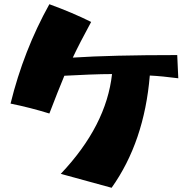

<svg xmlns="http://www.w3.org/2000/svg" viewBox="-20 -838 895 910"><path d="M268 -14Q484 -242 511 -487Q466 -487 401.5 -484.5Q337 -482 285 -479Q255 -407 214 -300Q124 -328 30 -347Q92 -599 214 -818Q324 -778 412 -734Q357 -633 325 -565Q508 -577 820 -577L825 -467Q749 -477 690 -480Q664 -166 509 52Q339 6 268 -14Z"/></svg>

Font: Otomanopee One
Style: Regular
Weight: 400
Designer: Das Ende der Wildnis
Foundry: Gutenberg Labo
Version: Version 3.005